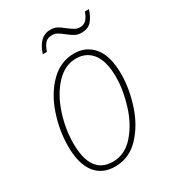

<svg xmlns="http://www.w3.org/2000/svg" viewBox="-173 -794 811 900"><g transform="rotate(-30 232.5 -344.0)"><path d="M40 -182Q40 -267 68.5 -351.5Q97 -436 152 -491Q207 -546 281 -546Q346 -546 385.5 -498Q425 -450 425 -352Q425 -274 397.5 -189.5Q370 -105 315.5 -47.5Q261 10 185 10Q115 10 77.5 -39Q40 -88 40 -182ZM397 -352Q397 -437 365 -479Q333 -521 277 -521Q216 -521 168 -469.5Q120 -418 94 -338.5Q68 -259 68 -182Q68 -15 187 -15Q252 -15 300 -69.5Q348 -124 372.5 -203.5Q397 -283 397 -352ZM292 -644Q273 -659 261 -665.5Q249 -672 234 -672Q210 -672 197.5 -658Q185 -644 175 -616H153Q179 -698 240 -698Q261 -698 276 -690Q291 -682 310 -666Q329 -652 341 -645Q353 -638 368 -638Q390 -638 403 -652.5Q416 -667 424 -691H446Q434 -653 415 -632.5Q396 -612 362 -612Q342 -612 327 -620Q312 -628 292 -644Z"/></g></svg>

Font: Noto Serif NarrowThin
Style: Italic
Weight: 250
Width: 4
Italic angle: -12°
Designer: Monotype Design Team
Foundry: Monotype Imaging Inc.
Version: Version 1.001